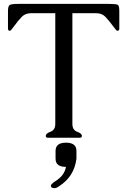

<svg xmlns="http://www.w3.org/2000/svg" viewBox="-20 -708 653 987"><path d="M285.6 248Q271.5 259.3 259.3 259.3Q251.5 259.3 244.6 254.9Q237.8 247.1 245.6 238.5Q253.4 230 265.1 223.1Q310.5 195.3 319.3 149.9Q265.6 149.9 265.6 107.9V67.9Q265.6 25.4 319.3 25.4Q373 25.4 373 67.9V107.9Q361.3 199.2 285.6 248ZM593.3 -560.1Q593.3 -549.8 583 -549.8Q578.6 -549.8 564.5 -569.3Q539.6 -603 521.7 -621.6Q503.9 -640.1 474.6 -640.1H352.1V-71.3Q352.1 -39.6 376.5 -30.8Q400.9 -22 400.9 -9.8Q400.9 0 391.1 0H225.6Q215.3 0 215.3 -9.8Q215.3 -22 239.7 -30.8Q264.2 -39.6 264.2 -71.3V-640.1H139.6Q110.4 -640.1 92 -621.6Q73.7 -603 49.3 -569.3Q35.6 -549.8 31.2 -549.8Q21 -549.8 21 -560.1V-650.4Q21 -676.8 30 -682.4Q39.1 -688 76.7 -688H537.6Q578.1 -688 585.7 -683.1Q593.3 -678.2 593.3 -650.4Z"/></svg>

Font: Caudex
Style: Regular
Weight: 400
Version: Version 1.04